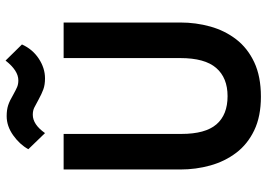

<svg xmlns="http://www.w3.org/2000/svg" viewBox="-154 -795 959 691"><g transform="rotate(-90 325.5 -449.5)"><path d="M192 -767 134 -827Q151 -858 184 -881.5Q217 -905 253 -905Q276 -905 292.5 -899.5Q309 -894 329 -882Q347 -872 357.5 -867.5Q368 -863 382 -863Q417 -863 453 -909L511 -850Q494 -812 460 -789.5Q426 -767 389 -767Q366 -767 349.5 -773Q333 -779 313 -790Q295 -800 284 -805.5Q273 -811 258 -811Q223 -811 192 -767ZM61 -280V-700H189V-276Q189 -190 223.5 -150Q258 -110 325 -110Q391 -110 426.5 -151Q462 -192 462 -280V-700H590V-280Q590 -224 575.5 -172Q561 -120 529.5 -79Q498 -38 447 -14Q396 10 323 10Q252 10 202 -14Q152 -38 121 -79Q90 -120 75.5 -172Q61 -224 61 -280Z"/></g></svg>

Font: Haskoy Bold
Style: Regular
Weight: 700
Designer: Ertekin Erdin
Foundry: Ertekin Erdin
Version: Version 1.500; ttfautohint (v1.8.3)